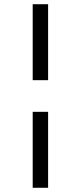

<svg xmlns="http://www.w3.org/2000/svg" viewBox="-20 -750 383 910"><path d="M135 140V-220H208V140ZM135 -370V-730H208V-370Z"/></svg>

Font: Mplus 1p
Style: Regular
Weight: 400
Version: Version 1.061